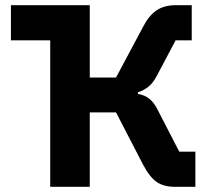

<svg xmlns="http://www.w3.org/2000/svg" viewBox="-20 -718 811 738"><path d="M173 0V-563H22V-698H325V-420H426L530 -615Q552 -658 581.5 -678Q611 -698 655 -698H717V-563H655L583 -427Q569 -400 551.5 -385.5Q534 -371 510 -363V-357Q536 -353 554.5 -338Q573 -323 587 -294L669 -135H731V0H652Q610 0 583 -18Q556 -36 530 -85L426 -286H325V0Z"/></svg>

Font: IBM Plex Sans Var
Style: Regular
Weight: 400
Designer: Mike Abbink, Paul van der Laan, Pieter van Rosmalen
Foundry: Bold Monday
Version: Version 3.000